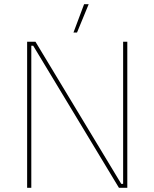

<svg xmlns="http://www.w3.org/2000/svg" viewBox="-20 -900 740 920"><path d="M110 0H130V-681H139L550 0H590V-700H570V-19H561L150 -700H110ZM405 -880H383L332 -744H349Z"/></svg>

Font: Fixel Variable
Style: Regular
Weight: 100
Width: 3
Designer: AlfaBravo + MacPaw
Foundry: Kyrylo Tkachov, Marchela Mozhyna, Serhii Makarenko, Maria Weinstein, Zakhar Kryvoshyya
Version: Version 1.211